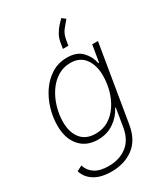

<svg xmlns="http://www.w3.org/2000/svg" viewBox="-239 -897 1068 1219"><g transform="rotate(-30 295.0 -287.0)"><path d="M208 215.8Q130.9 215.8 83 185.8Q35.2 155.8 21 105.5L59.6 85.9Q70.8 126 107.7 151.1Q144.5 176.3 209.5 176.3Q289.1 176.3 343 134.8Q397 93.3 411.1 9.3L433.1 -124.5L428.7 -124Q401.4 -70.8 351.3 -36.9Q301.3 -2.9 235.4 -2.9Q150.9 -2.9 102.5 -58.3Q54.2 -113.8 54.2 -208.5Q54.2 -269.5 72.3 -330.3Q90.3 -391.1 125 -441.7Q159.7 -492.2 209.2 -522.7Q258.8 -553.2 321.3 -553.2Q393.1 -553.2 430.2 -514.4Q467.3 -475.6 478 -422.9L483.4 -423.8L503.9 -545.9H545.9L452.6 14.6Q435.5 117.2 369.4 166.5Q303.2 215.8 208 215.8ZM240.2 -43Q295.4 -43 337.2 -69.1Q378.9 -95.2 407.2 -138.4Q435.5 -181.6 449.7 -234.1Q463.9 -286.6 463.9 -339.8Q463.9 -417 428.2 -465.1Q392.6 -513.2 323.7 -513.2Q270.5 -513.2 228.3 -486.1Q186 -459 156.7 -414.6Q127.4 -370.1 112.1 -316.7Q96.7 -263.2 96.7 -210.4Q96.7 -133.8 133.5 -88.4Q170.4 -43 240.2 -43ZM328.1 -613.8 335.4 -657.7Q340.8 -688.5 355.5 -713.6Q370.1 -738.8 387.5 -757.6Q404.8 -776.4 417 -788.6L442.9 -768.1Q424.3 -747.1 402.8 -720Q381.3 -692.9 375.5 -656.2L368.2 -613.8Z"/></g></svg>

Font: Inter Extra Light
Style: Italic
Weight: 200
Italic angle: -9.39999°
Designer: Rasmus Andersson
Foundry: rsms
Version: Version 4.000;git-3c8e0fc